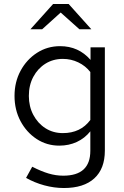

<svg xmlns="http://www.w3.org/2000/svg" viewBox="-20 -726 622 965"><path d="M301 219Q252 219 202.5 205.5Q153 192 111 168L142 112Q187 135 224 146Q261 157 298 157Q434 157 434 32V-66Q406 -31 366 -12.5Q326 6 278 6Q215 6 164 -27.5Q113 -61 83 -117.5Q53 -174 53 -244Q53 -314 83.5 -370.5Q114 -427 166 -460.5Q218 -494 282 -494Q375 -494 435 -425V-488H507V31Q507 122 454 170.5Q401 219 301 219ZM296 -57Q385 -57 434 -123V-364Q410 -395 373.5 -412.5Q337 -430 296 -430Q247 -430 208.5 -406Q170 -382 147.5 -340Q125 -298 125 -244Q125 -191 147.5 -148.5Q170 -106 208.5 -81.5Q247 -57 296 -57ZM379 -579 285 -663 192 -579H133L247 -706H325L439 -579Z"/></svg>

Font: Red Hat Text VF
Style: Regular
Weight: 400
Designer: Pentagram, MCKL
Foundry: Pentagram, MCKL
Version: Version 1.023